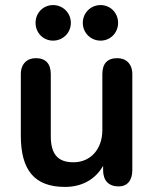

<svg xmlns="http://www.w3.org/2000/svg" viewBox="-20 -726 603 756"><path d="M236 10C302 10 355 -19 386 -73V-56C386 -15 408 8 447 8C481 8 501 -15 501 -56V-434C501 -475 476 -497 442 -497C402 -497 383 -475 383 -434V-214C383 -138 336 -87 269 -87C207 -87 180 -120 180 -190V-434C180 -475 160 -497 121 -497C87 -497 62 -475 62 -434V-192C62 -58 114 10 236 10ZM189 -566C228 -566 259 -597 259 -636C259 -675 228 -706 189 -706C150 -706 120 -675 120 -636C120 -597 150 -566 189 -566ZM376 -566C415 -566 445 -597 445 -636C445 -675 415 -706 376 -706C337 -706 306 -675 306 -636C306 -597 337 -566 376 -566Z"/></svg>

Font: SN Pro SemiBold
Style: Regular
Weight: 600
Designer: Tobias Whetton
Foundry: Supernotes
Version: Version 1.003;Glyphs 3.3 (3324)